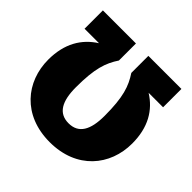

<svg xmlns="http://www.w3.org/2000/svg" viewBox="-180 -863 1051 1051"><g transform="rotate(45 345.0 -338.0)"><path d="M345 20C554 20 670 -124 670 -294C670 -419 620 -502 537 -554H649V-696H393V-564C434 -502 456 -440 456 -294C456 -186 423 -126 345 -126C267 -126 234 -186 234 -294C234 -440 256 -502 297 -564V-696H41V-554H153C71 -502 20 -419 20 -294C20 -124 136 20 345 20Z"/></g></svg>

Font: Fira Sans Heavy
Style: Regular
Weight: 900
Designer: bBox Type GmbH & Carrois Corporate GbR & Edenspiekermann AG
Foundry: bBox Type GmbH & Carrois Corporate GbR & Edenspiekermann AG
Version: Version 4.300;PS 004.300;hotconv 1.0.88;makeotf.lib2.5.64775